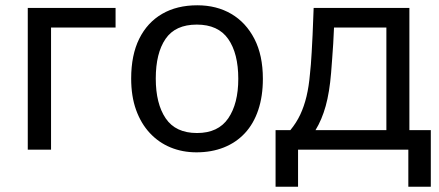

<svg xmlns="http://www.w3.org/2000/svg" viewBox="-20 -566 1659 726"><path d="M85 0V-536H417V-462H173V0Z M723 10Q670 10 625 -8.5Q580 -27 546.5 -63Q513 -99 494.5 -150.5Q476 -202 476 -269Q476 -358 506.5 -419.5Q537 -481 593 -513.5Q649 -546 726 -546Q799 -546 854.5 -513.5Q910 -481 942 -419Q974 -357 974 -268Q974 -202 956.5 -150Q939 -98 906 -62.5Q873 -27 826.5 -8.5Q780 10 723 10ZM725 -63Q805 -63 843 -118.5Q881 -174 881 -268Q881 -364 843 -418.5Q805 -473 724 -473Q643 -473 606 -419Q569 -365 569 -269Q569 -174 606.5 -118.5Q644 -63 725 -63Z M1022 140V-74H1078Q1101 -102 1115.5 -133Q1130 -164 1139 -201.5Q1148 -239 1152 -286Q1154 -304 1155.5 -322.5Q1157 -341 1158.5 -367.5Q1160 -394 1162 -434.5Q1164 -475 1166 -536H1528V-74H1609V140H1524V0H1107V140ZM1173 -74H1441V-462H1243Q1242 -431 1240 -401Q1238 -371 1236 -343.5Q1234 -316 1232 -291Q1226 -217 1211.5 -165Q1197 -113 1173 -74Z"/></svg>

Font: Noto Sans Ambassadori
Style: Regular
Weight: 400
Designer: Monotype Design Team
Foundry: Monotype Imaging Inc.
Version: Version 2.013